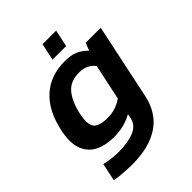

<svg xmlns="http://www.w3.org/2000/svg" viewBox="-228 -753 1048 1048"><g transform="rotate(-45 295.5 -229.5)"><path d="M268 -537 289 -635H394L373 -537ZM165 176Q149 176 124.5 174.5Q100 173 76.5 170.5Q53 168 39 165L61 62Q81 68 112 71.5Q143 75 165 75Q238 75 286 56Q334 37 344 -11L349 -36Q288 0 206 0Q144 0 98 -22.5Q52 -45 32 -94.5Q12 -144 28 -225Q54 -353 126 -418.5Q198 -484 308 -484Q358 -484 388.5 -470Q419 -456 444 -430L461 -474H577L484 -33Q471 27 434.5 74.5Q398 122 332 149Q266 176 165 176ZM256 -99Q290 -99 318 -108.5Q346 -118 370 -135L414 -342Q396 -364 373.5 -374.5Q351 -385 319 -385Q254 -385 218.5 -343.5Q183 -302 166 -226Q150 -154 170 -126.5Q190 -99 256 -99Z"/></g></svg>

Font: Kanit Medium
Style: Italic
Weight: 500
Italic angle: -12°
Designer: Katatrad Team
Foundry: CadsonDemak
Version: Version 2.000; ttfautohint (v1.8.3)